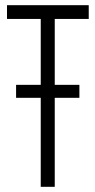

<svg xmlns="http://www.w3.org/2000/svg" viewBox="-20 -720 368 740"><path d="M42 -343V-393H137V-647H7V-700H322V-647H191V-393H286V-343H191V0H137V-343Z"/></svg>

Font: Georama Condensed Light
Style: Regular
Weight: 300
Width: 3
Designer: Jean-Baptiste Levee
Foundry: Production Type
Version: Version 1.000